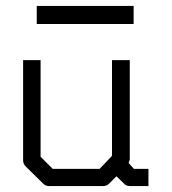

<svg xmlns="http://www.w3.org/2000/svg" viewBox="-20 -679 580 648"><path d="M373 -84 349 -60Q340 -51 328 -51H146Q134 -51 126 -59L67 -117Q58 -126 58 -138V-476H117V-150L158 -109H316L358 -153V-476H418V-141Q418 -139 414 -129L432 -109H481V-51H420Q405 -51 399 -59ZM104 -659H431V-598H104Z"/></svg>

Font: 3270 Nerd Font Mono
Style: Regular
Weight: 400
Monospace: yes
Version: Version 3.0.1;Nerd Fonts 3.0.0